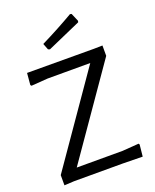

<svg xmlns="http://www.w3.org/2000/svg" viewBox="-158 -953 844 1046"><g transform="rotate(-20 264.0 -430.0)"><path d="M127 -65 486 -582V-642L437 -641L49 -642L43 -574L48 -568L144 -575H391L31 -56V3L88 0H369L485 2L492 -66L488 -72L393 -65ZM407 -814 387 -861 378 -863C318.7 -828.3 254.7 -794 186 -760L200 -724L210 -720L405 -806Z"/></g></svg>

Font: Alegreya Sans
Style: Regular
Weight: 400
Designer: Juan Pablo del Peral
Foundry: Huerta Tipografica
Version: Version 1.000;PS 001.000;hotconv 1.0.70;makeotf.lib2.5.58329